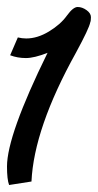

<svg xmlns="http://www.w3.org/2000/svg" viewBox="-27 -537 280 549"><path d="M231 -473Q228 -456 190 -386Q70 -170 63 -18L-1 -8Q-7 -24 -7 -61Q-7 -150 109 -386Q71 -371 47 -371Q23 -371 2 -379L24 -430Q36 -427 48 -427Q80 -427 113 -447Q146 -467 164 -492Q182 -517 195 -517Q208 -517 220.5 -508Q233 -499 233 -488Q233 -477 231 -473Z"/></svg>

Font: Marck Script
Style: Regular
Weight: 400
Designer: Denis Masharov, Marck Fogel
Foundry: Denis Masharov
Version: Version 1.002